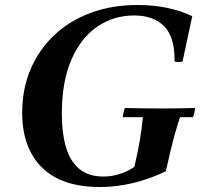

<svg xmlns="http://www.w3.org/2000/svg" viewBox="-20 -735 809 770"><path d="M381 15Q227 15 148 -63.5Q69 -142 69 -283Q69 -378 102.5 -457Q136 -536 197.5 -594Q259 -652 344 -683.5Q429 -715 532 -715Q594 -715 650 -703.5Q706 -692 751 -670L712 -488Q696 -485 680 -488Q682 -585 639 -629Q596 -673 518 -673Q436 -673 370 -628Q304 -583 266 -495Q228 -407 228 -279Q228 -203 244 -146.5Q260 -90 297 -58.5Q334 -27 395 -27Q429 -27 461 -37.5Q493 -48 519 -66Q534 -131 541.5 -176.5Q549 -222 553 -265H473Q473 -273 475.5 -284Q478 -295 481 -302Q516 -301 553.5 -300.5Q591 -300 630 -300Q665 -300 696.5 -300.5Q728 -301 762 -302Q762 -294 759.5 -283.5Q757 -273 754 -265H702Q692 -235 683 -203.5Q674 -172 665 -134.5Q656 -97 645 -48Q577 -16 511.5 -0.5Q446 15 381 15Z"/></svg>

Font: Poltawski Nowy SemiBold
Style: Italic
Weight: 600
Italic angle: -12°
Version: Version 1.001;gftools[0.9.25]